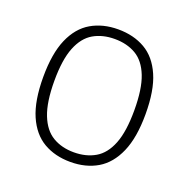

<svg xmlns="http://www.w3.org/2000/svg" viewBox="-105 -648 746 759"><g transform="rotate(20 268.0 -269.0)"><path d="M267.5 9Q203 9 154.5 -19.2Q106 -47.5 79.2 -109Q52.5 -170.5 52.5 -270Q52.5 -369 79.2 -430.5Q106 -492 154.5 -520.2Q203 -548.5 267.5 -548.5Q332.5 -548.5 381 -520.5Q429.5 -492.5 456.2 -431.2Q483 -370 483 -270Q483 -171.5 456 -109.8Q429 -48 380.8 -19.5Q332.5 9 267.5 9ZM267.5 -31.5Q319 -31.5 357 -53.8Q395 -76 415.5 -128Q436 -180 436 -269Q436 -359 415.5 -411.2Q395 -463.5 357 -485.8Q319 -508 267.5 -508Q216.5 -508 178.5 -486Q140.5 -464 119.8 -412.2Q99 -360.5 99 -271.5Q99 -181.5 119.8 -129Q140.5 -76.5 178.5 -54Q216.5 -31.5 267.5 -31.5Z"/></g></svg>

Font: Encode Sans Condensed Thin ExtraLight
Style: Regular
Weight: 250
Version: Version 3.002